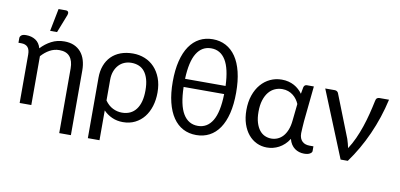

<svg xmlns="http://www.w3.org/2000/svg" viewBox="-81 -1009 3007 1444"><g transform="rotate(10 1422.0 -287.0)"><path d="M9 -480.5Q9 -492 19.8 -501.5Q30.5 -511 57 -511Q98 -511 128.5 -491.5Q159 -472 170.5 -430.5Q205 -468 249.5 -491.2Q294 -514.5 348.5 -514.5Q390.5 -514.5 422 -500.8Q453.5 -487 475 -461.8Q496.5 -436.5 507.2 -401Q518 -365.5 518 -322.5V171.5H429V-322.5Q429 -380 402.8 -411.8Q376.5 -443.5 322.5 -443.5Q283 -443.5 248.8 -424.5Q214.5 -405.5 185.5 -373V0H96.5V-369Q96.5 -408 80 -426.2Q63.5 -444.5 30.5 -444.5H9ZM228 -574 262 -746.5H317.5Q331 -746.5 336 -737.8Q341 -729 336 -714.5L281 -574Z M736.5 -132Q762 -95.5 795.8 -78.8Q829.5 -62 865.5 -62Q936 -62 974 -112.5Q1012 -163 1012 -256.5Q1012 -306 1001.8 -341.5Q991.5 -377 973.2 -399.8Q955 -422.5 929.2 -433Q903.5 -443.5 872.5 -443.5Q844 -443.5 819.2 -433.2Q794.5 -423 776.2 -403.2Q758 -383.5 747.2 -355Q736.5 -326.5 736.5 -290ZM647.5 -290Q647.5 -341.5 663 -383Q678.5 -424.5 707.5 -453.8Q736.5 -483 778.2 -498.8Q820 -514.5 872.5 -514.5Q920.5 -514.5 962.8 -497.5Q1005 -480.5 1036.2 -447.5Q1067.5 -414.5 1085.8 -366.5Q1104 -318.5 1104 -256.5Q1104 -200.5 1089 -152.2Q1074 -104 1046 -68.8Q1018 -33.5 977.2 -13.2Q936.5 7 885.5 7Q840 7 802.5 -9.8Q765 -26.5 736.5 -56V171.5H647.5Z M1290 -333Q1293 -195 1332.8 -129Q1372.5 -63 1445 -63Q1517 -63 1556.8 -129Q1596.5 -195 1599.5 -333ZM1599.5 -395Q1594.5 -527.5 1555 -591.2Q1515.5 -655 1445 -655Q1374 -655 1334.5 -591.2Q1295 -527.5 1290 -395ZM1445 -724.5Q1500.5 -724.5 1545.2 -700.8Q1590 -677 1621.5 -631Q1653 -585 1669.8 -516.5Q1686.5 -448 1686.5 -359Q1686.5 -269 1669.8 -200.8Q1653 -132.5 1621.5 -86.2Q1590 -40 1545.2 -16.5Q1500.5 7 1445 7Q1389 7 1344.2 -16.5Q1299.5 -40 1268 -86.2Q1236.5 -132.5 1219.5 -200.8Q1202.5 -269 1202.5 -359Q1202.5 -448 1219.5 -516.5Q1236.5 -585 1268 -631Q1299.5 -677 1344.2 -700.8Q1389 -724.5 1445 -724.5Z M2154.5 -355Q2147 -373 2135.2 -389.2Q2123.5 -405.5 2107.2 -418.2Q2091 -431 2070.2 -438.5Q2049.5 -446 2024.5 -446Q1995 -446 1968.2 -434.2Q1941.5 -422.5 1921.2 -398Q1901 -373.5 1889 -336Q1877 -298.5 1877 -247Q1877 -199 1887.5 -164.8Q1898 -130.5 1915.5 -108.2Q1933 -86 1956.5 -75.5Q1980 -65 2006 -65Q2031 -65 2053.8 -74.8Q2076.5 -84.5 2094.5 -104.2Q2112.5 -124 2124.8 -154.8Q2137 -185.5 2141 -227.5ZM2329 -62.5V-26.5Q2329 -15 2313 -5.5Q2297 4 2268.5 4Q2249 4 2230.8 -1.5Q2212.5 -7 2197 -18.2Q2181.5 -29.5 2170 -47Q2158.5 -64.5 2152.5 -88.5Q2136.5 -63 2117 -45Q2097.5 -27 2075.8 -15.5Q2054 -4 2031 1.5Q2008 7 1985 7Q1943 7 1906.5 -10.2Q1870 -27.5 1843 -60Q1816 -92.5 1800.5 -139Q1785 -185.5 1785 -244.5Q1785 -306.5 1802.2 -356.8Q1819.5 -407 1849.8 -442.2Q1880 -477.5 1920.8 -496.5Q1961.5 -515.5 2009 -515.5Q2036 -515.5 2059.8 -509.5Q2083.5 -503.5 2103.2 -492.8Q2123 -482 2139.2 -467.2Q2155.5 -452.5 2167.5 -435.5L2177 -488Q2183 -506.5 2201 -506.5H2254L2226.5 -236Q2225.5 -211.5 2223.2 -187.8Q2221 -164 2221 -144Q2221 -122 2227 -106.8Q2233 -91.5 2243.8 -81.5Q2254.5 -71.5 2268.8 -67Q2283 -62.5 2299.5 -62.5Z M2828 -506.5Q2796 -364.5 2738.5 -236.2Q2681 -108 2602.5 0H2547.5L2341 -506.5H2414Q2424.5 -506.5 2431.8 -501Q2439 -495.5 2441.5 -488L2570 -162Q2576 -144.5 2580.2 -127.8Q2584.5 -111 2588 -94.5Q2614 -134 2635 -180.2Q2656 -226.5 2672.8 -276Q2689.5 -325.5 2702.5 -376.8Q2715.5 -428 2726 -478.5Q2728.5 -494 2736 -500.2Q2743.5 -506.5 2753.5 -506.5Z"/></g></svg>

Font: Lato 2
Style: Regular
Weight: 400
Designer: Lukasz Dziedzic with Adam Twardoch and Botio Nikoltchev
Foundry: tyPoland Lukasz Dziedzic
Version: Version 2.015; 2015-08-06; http://www.latofonts.com/